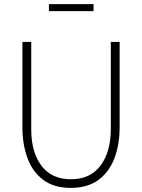

<svg xmlns="http://www.w3.org/2000/svg" viewBox="-20 -904 691 934"><path d="M218 -884H435V-850H218ZM89 -287V-700H132V-273Q132 -164 181.5 -98Q231 -32 325 -32Q419 -32 469 -98.5Q519 -165 519 -277V-700H562V-287Q562 -201 536.5 -134Q511 -67 458.5 -28.5Q406 10 323 10Q243 10 191 -28.5Q139 -67 114 -134Q89 -201 89 -287Z"/></svg>

Font: Haskoy ExtraLight
Style: Regular
Weight: 200
Designer: Ertekin Erdin
Foundry: Ertekin Erdin
Version: Version 2.000; ttfautohint (v1.8.4.7-5d5b)